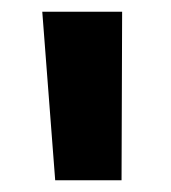

<svg xmlns="http://www.w3.org/2000/svg" viewBox="-20 -863 292 327"><path d="M52 -843 74 -556H187L188 -843Z"/></svg>

Font: Rabbid Highway Sign IV
Style: Bd
Weight: 400
Foundry: Cannot Into Space Fonts
Version: Version 0.277